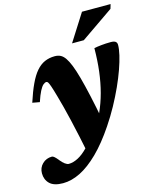

<svg xmlns="http://www.w3.org/2000/svg" viewBox="-179 -782 918 1128"><g transform="rotate(-15 280.5 -218.0)"><path d="M53.5 -241.5 9.5 -249.5Q30 -313 50.8 -357.2Q71.5 -401.5 95 -428.5Q118.5 -455.5 146.2 -467.5Q174 -479.5 207 -479.5Q227.5 -479.5 242.5 -471.8Q257.5 -464 270 -446Q282.5 -428 295 -397Q307.5 -366 321 -317Q334.5 -268 350 -198.5Q365.5 -129 383 -36L253 144.5Q238.5 73 226 14.8Q213.5 -43.5 202.5 -90.2Q191.5 -137 181.5 -175.8Q171.5 -214.5 162 -247.5Q149.5 -292 142.2 -312.8Q135 -333.5 130.5 -339.8Q126 -346 121 -346Q112 -346 101.2 -336.8Q90.5 -327.5 78.8 -304.8Q67 -282 53.5 -241.5ZM299.5 9.5 315 16Q348.5 -34.5 372.8 -88Q397 -141.5 412.8 -200.2Q428.5 -259 436.5 -324.5Q444.5 -390 445 -465Q460 -468.5 488.8 -471.5Q517.5 -474.5 546.5 -474.5Q567 -474.5 575.8 -467.8Q584.5 -461 584.5 -447.5Q584.5 -423 576 -386.2Q567.5 -349.5 551.5 -304.2Q535.5 -259 512.5 -208.2Q489.5 -157.5 460.8 -105Q432 -52.5 398 -2Q339 86 281.2 142.8Q223.5 199.5 169 226.8Q114.5 254 63 254Q7.5 254 -17.8 229.2Q-43 204.5 -43 166Q-43 132 -19.5 109Q4 86 39 86Q45 86 54 93.8Q63 101.5 75.5 117.5Q88 133.5 101.2 143.2Q114.5 153 124.5 153Q151 153 181 137.5Q211 122 241.5 90.2Q272 58.5 299.5 9.5ZM325.5 -526 430 -690.5H604L596 -663.5L397 -526Z"/></g></svg>

Font: Newsreader ExtraBold
Style: Italic
Weight: 800
Italic angle: -17°
Designer: Hugues Gentile
Foundry: Production Type
Version: Version 1.003